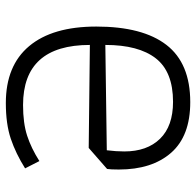

<svg xmlns="http://www.w3.org/2000/svg" viewBox="-27 -637 672 658"><g transform="rotate(-90 309.0 -308.0)"><path d="M57 -237Q57 -265 59 -277L131 -340L484 -336Q484 -565 278 -565Q216 -565 173 -551Q130 -537 86 -509L61 -558Q112 -590 162.5 -607Q213 -624 285 -624Q413 -624 480 -544Q547 -464 547 -314Q547 -155 484 -73.5Q421 8 288 8Q172 8 114.5 -57.5Q57 -123 57 -237ZM484 -283 123 -278Q119 -246 119 -218Q119 -140 162.5 -95.5Q206 -51 289 -51Q392 -51 438 -110Q484 -169 484 -283Z"/></g></svg>

Font: Athiti
Style: Regular
Weight: 400
Designer: CadsonDemak Team
Foundry: CadsonDemak
Version: Version 1.032